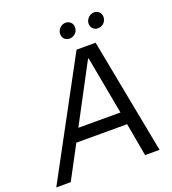

<svg xmlns="http://www.w3.org/2000/svg" viewBox="-195 -981 985 1097"><g transform="rotate(-20 297.0 -433.0)"><path d="M-42 0H46L153 -201H462L498 0H586L452 -700H336ZM317 -773C343 -771 367 -789 371 -815C376 -841 359 -864 333 -866C307 -868 284 -849 279 -823C275 -797 291 -775 317 -773ZM490 -773C516 -771 540 -789 544 -815C549 -841 532 -864 506 -866C480 -868 457 -849 452 -823C448 -797 464 -775 490 -773ZM193 -277 380 -629H384L449 -277Z"/></g></svg>

Font: Fixel Display
Style: Italic
Weight: 400
Italic angle: -10°
Designer: AlfaBravo + MacPaw
Foundry: Kyrylo Tkachov, Marchela Mozhyna, Serhii Makarenko, Maria Weinstein, Zakhar Kryvoshyya
Version: Version 1.210;Glyphs 3.2 (3217)